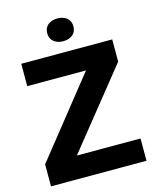

<svg xmlns="http://www.w3.org/2000/svg" viewBox="-134 -1019 903 1110"><g transform="rotate(-15 317.5 -464.0)"><path d="M31.1 0V-131.9L400 -595.1H48.3V-729H592.7V-596L221.7 -133.4H602.6V0ZM317.3 -792Q283 -792 260.9 -809.9Q238.9 -827.9 238.9 -860.1Q238.9 -892.7 260.9 -910.5Q283 -928.3 317.3 -928.3Q351.6 -928.3 373.7 -910.5Q395.7 -892.7 395.7 -860.1Q395.7 -827.9 373.7 -809.9Q351.6 -792 317.3 -792Z"/></g></svg>

Font: Mona Sans ExtraLight
Style: Regular
Weight: 200
Designer: Deni Anggara
Foundry: GitHub
Version: Version 2.000